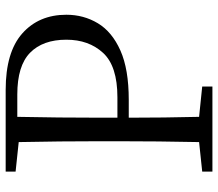

<svg xmlns="http://www.w3.org/2000/svg" viewBox="-66 -703 769 677"><g transform="rotate(-90 318.5 -364.5)"><path d="M324 -688H245Q242 -544 242 -392V-335H314Q424 -335 470.5 -385.5Q517 -436 517 -515Q517 -598 471 -643Q425 -688 324 -688ZM305 -295H242Q242 -171 245 -47L352 -36V0H52V-36L156 -47Q159 -190 159 -337V-392Q159 -538 156 -683L52 -694V-729H340Q473 -729 539 -670.5Q605 -612 605 -515Q605 -454 575 -404Q545 -354 479 -324.5Q413 -295 305 -295Z"/></g></svg>

Font: Han-Nom Khai
Style: Regular
Weight: 400
Version: Version 1.200;June 22, 2023;FontCreator 14.0.0.2814 64-bit